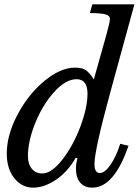

<svg xmlns="http://www.w3.org/2000/svg" viewBox="-20 -850 638 880"><path d="M468 -692Q484 -750 484 -763Q484 -778 464 -784Q444 -790 392 -790L403 -830H596L485 -425Q413 -161 413 -98Q413 -57 438 -57Q460 -57 486 -94Q512 -131 531 -191L569 -182Q503 10 403 10Q367 10 347.5 -13Q328 -36 328 -79Q328 -99 335 -125L327 -127Q291 -63 237 -26.5Q183 10 132 10Q80 10 45.5 -33.5Q11 -77 11 -146Q11 -231 60 -324Q109 -417 183 -478.5Q257 -540 324 -540Q357 -540 374 -528Q391 -516 410 -486ZM108 -134Q108 -98 126 -76.5Q144 -55 174 -55Q217 -55 267 -120Q317 -185 349 -271.5Q381 -358 381 -421Q381 -487 331 -487Q281 -487 228 -428Q175 -369 141.5 -286Q108 -203 108 -134Z"/></svg>

Font: Libre Baskerville
Style: Italic
Weight: 400
Italic angle: -15°
Designer: Pablo Impallari, Rodrigo Fuenzalida
Foundry: Pablo Impallari, Rodrigo Fuenzalida
Version: Version 1.051;Glyphs 3.2.3 (3260)